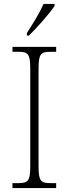

<svg xmlns="http://www.w3.org/2000/svg" viewBox="-20 -951 348 971"><path d="M116 -784V-771H126C168 -811 233 -886 256 -921V-931H200C181 -886 145 -829 116 -784ZM43 0H264V-25H235C187 -25 175 -35 175 -109V-605C175 -679 187 -689 235 -689H264V-714H43V-689H73C121 -689 133 -679 133 -605V-109C133 -35 121 -25 73 -25H43Z"/></svg>

Font: Noto Serif Thai SemiCondensed ExtraLight
Style: Regular
Weight: 200
Width: 4
Designer: Monotype Design Team
Foundry: Monotype Imaging Inc.
Version: Version 2.002